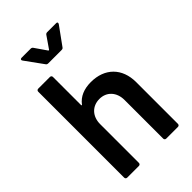

<svg xmlns="http://www.w3.org/2000/svg" viewBox="-262 -978 1068 1068"><g transform="rotate(-45 272.0 -443.5)"><path d="M307 -519C252 -519 210 -501 183 -465C182 -464 182 -463 181 -463C179 -464 178 -465 178 -467V-688C178 -695 173 -700 166 -700H74C67 -700 62 -695 62 -688V-12C62 -5 67 0 74 0H166C173 0 178 -5 178 -12V-317C178 -378 217 -419 274 -419C331 -419 369 -377 369 -316V-12C369 -5 374 0 381 0H473C480 0 485 -5 485 -12V-340C485 -451 415 -519 307 -519ZM199 -767C202 -762 207 -760 213 -760H318C324 -760 329 -762 332 -767L408 -872C410 -875 411 -878 411 -880C411 -885 408 -887 401 -887H331C325 -887 320 -884 317 -879L270 -811C269 -808 266 -808 263 -811L216 -879C213 -884 208 -887 202 -887H131C124 -887 120 -884 120 -879C120 -878 121 -875 123 -872Z"/></g></svg>

Font: Barlow SemiBold Numbers
Style: Regular
Weight: 600
Designer: Jeremy Tribby
Foundry: Tribby Type
Version: Version 1.408